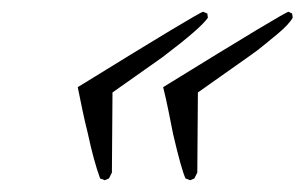

<svg xmlns="http://www.w3.org/2000/svg" viewBox="-20 -327 517 326"><path d="M158 -21 150 -24Q139 -54 129 -101Q124 -121 120 -140Q116 -159 112 -179Q321 -308 325 -307L332 -304L333 -297Q322 -280 256 -230L171 -170L170 -34L165 -24ZM303 -21 295 -24Q288 -39 274 -99Q270 -119 266 -139Q262 -159 257 -179Q466 -308 470 -307L476 -304L477 -297Q471 -286 452 -270Q442 -262 429.5 -251.5Q417 -241 401 -230L316 -170L315 -34L310 -24Z"/></svg>

Font: Whisper
Style: Regular
Weight: 400
Designer: Robert E. Leuschke
Foundry: Robert E. Leuschke
Version: Version 1.010; ttfautohint (v1.8.4.7-5d5b)